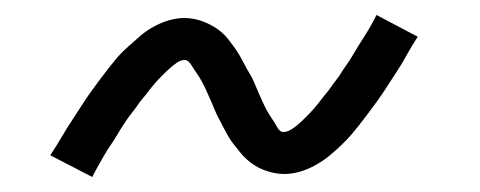

<svg xmlns="http://www.w3.org/2000/svg" viewBox="-20 -422 640 256"><path d="M103 -186 47 -215Q55 -227 62 -239Q69 -251 76 -261.5Q83 -272 89 -281.5Q95 -291 101.5 -300Q108 -309 114 -317Q120 -325 125.5 -332Q131 -339 136.5 -345.5Q142 -352 151 -360Q160 -368 167.5 -374.5Q175 -381 185 -386.5Q195 -392 205.5 -395Q216 -398 226 -398Q233 -398 240 -396.5Q247 -395 253 -392.5Q259 -390 265 -386.5Q271 -383 276 -378.5Q281 -374 284.5 -369.5Q288 -365 292 -359.5Q296 -354 299.5 -348Q303 -342 306 -336Q309 -330 312.5 -324.5Q316 -319 318.5 -313Q321 -307 324 -300Q327 -293 330 -286.5Q333 -280 336 -274.5Q339 -269 342.5 -264Q346 -259 349.5 -252.5Q353 -246 358 -246Q363 -246 368.5 -249.5Q374 -253 378 -256.5Q382 -260 388.5 -266.5Q395 -273 397.5 -276Q400 -279 403 -282.5Q406 -286 408.5 -289.5Q411 -293 414.5 -297Q418 -301 421 -305.5Q424 -310 428 -315Q432 -320 435 -325Q438 -330 442 -335.5Q446 -341 449.5 -347Q453 -353 457 -359.5Q461 -366 465.5 -373Q470 -380 474 -387Q478 -394 482 -402L537 -373Q529 -361 522.5 -349Q516 -337 509 -326.5Q502 -316 496 -306.5Q490 -297 483.5 -288Q477 -279 471 -271Q465 -263 459.5 -256Q454 -249 448.5 -242.5Q443 -236 434 -227.5Q425 -219 417.5 -213Q410 -207 400 -201.5Q390 -196 379.5 -193Q369 -190 359 -190Q352 -190 345 -191.5Q338 -193 331.5 -195.5Q325 -198 319.5 -201.5Q314 -205 309 -209.5Q304 -214 300.5 -218.5Q297 -223 292.5 -228.5Q288 -234 284.5 -240Q281 -246 278 -252Q275 -258 272 -263.5Q269 -269 266.5 -275Q264 -281 261 -288Q258 -295 255 -301.5Q252 -308 249 -313.5Q246 -319 242.5 -324Q239 -329 235 -335.5Q231 -342 226 -342Q221 -342 216 -338.5Q211 -335 207 -331.5Q203 -328 196.5 -321.5Q190 -315 187.5 -312Q185 -309 182 -305.5Q179 -302 176.5 -298.5Q174 -295 170.5 -291Q167 -287 164 -282.5Q161 -278 157 -273Q153 -268 149.5 -263Q146 -258 142.5 -252.5Q139 -247 135.5 -241Q132 -235 127.5 -228.5Q123 -222 119 -215Q115 -208 111 -201Q107 -194 103 -186Z"/></svg>

Font: Iosevka HT Light Extended
Style: Italic
Weight: 300
Width: 7
Italic angle: -9°
Monospace: yes
Designer: Belleve Invis
Foundry: Belleve Invis
Version: Version 32.3.0; ttfautohint (v1.8.4)